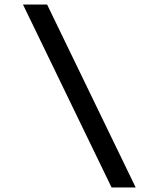

<svg xmlns="http://www.w3.org/2000/svg" viewBox="-20 -719 690 836"><path d="M570.8 97.2H465.8L80.1 -699.2H185.1Z"/></svg>

Font: Azeret Mono
Style: Regular
Weight: 400
Designer: Martin Vácha
Foundry: Displaay
Version: Version 1.002